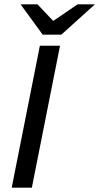

<svg xmlns="http://www.w3.org/2000/svg" viewBox="-20 -866 458 886"><path d="M34 0 164 -655H257L127 0ZM177 -706 75 -846H153L224 -771H228L338 -846H418L263 -706Z"/></svg>

Font: Source Sans 3 ExtraLight Medium
Style: Italic
Weight: 500
Italic angle: -11°
Version: Version 3.052;hotconv 1.1.0;makeotfexe 2.6.0